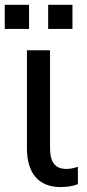

<svg xmlns="http://www.w3.org/2000/svg" viewBox="-50 -760 362 795"><path d="M201.2 14.6C226.6 14.6 253.4 10.7 272.5 2.4V-69.3C256.8 -64.5 242.2 -60.5 225.1 -60.5C175.3 -60.5 157.2 -91.8 157.2 -147.9V-551.8H61.5V-146.5C61.5 -39.6 112.3 14.6 201.2 14.6ZM70.3 -640.1V-740.2H-30.3V-640.1ZM250 -640.1V-740.2H149.4V-640.1Z"/></svg>

Font: Winston
Style: Regular
Weight: 400
Designer: Vernon Adams, Kim Jin-seong, David Berlow, Cristiano Sobral
Foundry: The Winston Project Authors
Version: Version 3.004